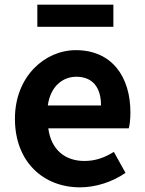

<svg xmlns="http://www.w3.org/2000/svg" viewBox="-20 -789 621 823"><path d="M323 14C392 14 463 -10 518 -48L468 -138C428 -113 388 -99 342 -99C259 -99 199 -147 187 -239H532C536 -252 539 -279 539 -307C539 -461 459 -574 305 -574C172 -574 44 -461 44 -280C44 -95 166 14 323 14ZM185 -337C196 -418 248 -460 307 -460C379 -460 413 -412 413 -337ZM140 -674H466V-769H140Z"/></svg>

Font: Noto Sans HK
Style: Bold
Weight: 700
Designer: Ryoko NISHIZUKA 西塚涼子 (kana, bopomofo & ideographs); Paul D. Hunt (Latin, Greek & Cyrillic); Sandoll Communications 산돌커뮤니
Foundry: Adobe
Version: Version 2.002;hotconv 1.0.116;makeotfexe 2.5.65601